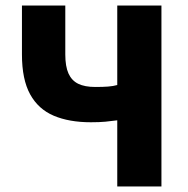

<svg xmlns="http://www.w3.org/2000/svg" viewBox="-20 -671 676 691"><path d="M402 0V-238Q380 -235 359 -233Q338 -231 307 -231Q229 -231 173.5 -254.5Q118 -278 88.5 -331.5Q59 -385 59 -475V-651H215V-475Q215 -432 226.5 -406.5Q238 -381 261.5 -369.5Q285 -358 323 -358Q351 -358 369.5 -359.5Q388 -361 402 -365V-651H561V0Z"/></svg>

Font: Source Sans 3 ExtraBold
Style: Regular
Weight: 800
Designer: Paul D. Hunt
Foundry: Adobe
Version: Version 3.052;hotconv 1.1.0;makeotfexe 2.6.0